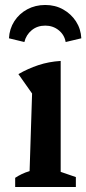

<svg xmlns="http://www.w3.org/2000/svg" viewBox="-20 -752 347 772"><path d="M41 0V-37Q53 -45 67.5 -52Q82 -59 99 -64L109 -376L54 -454Q92 -476 134 -490Q176 -504 224 -507V-61L285 -40V0ZM162 -732Q202 -732 234 -714Q266 -696 285.5 -666Q305 -636 307 -598L244 -583Q239 -612 216 -630.5Q193 -649 162 -649Q130 -649 107.5 -630.5Q85 -612 78 -583L16 -598Q18 -636 37.5 -666.5Q57 -697 89.5 -714.5Q122 -732 162 -732Z"/></svg>

Font: Piazzolla Thin
Style: Bold
Weight: 700
Version: Version 2.005